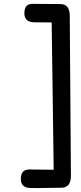

<svg xmlns="http://www.w3.org/2000/svg" viewBox="-20 -761 416 985"><path d="M147 -741.2 289.6 -740.2Q337.4 -740.2 337.9 -680.2L343.8 140.1Q344.2 201.2 295.4 202.1Q141.1 204.6 140.1 203.6Q86.9 204.1 86.9 157.2Q86.9 107.9 131.3 108.4Q193.4 108.9 255.4 109.9L245.1 -646L158.2 -646.5Q105 -646.5 105 -692.9Q105 -741.7 147 -741.2Z"/></svg>

Font: Comic Relief
Style: Regular
Weight: 400
Designer: Jeff Davis
Foundry: Loudifier
Version: Version 1.0